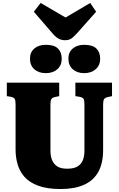

<svg xmlns="http://www.w3.org/2000/svg" viewBox="-20 -1260 801 1294"><path d="M389 14Q297 14 237 -8.5Q177 -31 144.5 -68.5Q112 -106 98.5 -153.5Q85 -201 85 -251V-556Q85 -583 79 -593.5Q73 -604 51 -608L26 -612V-703H379V-612L350 -606Q332 -602 326 -591.5Q320 -581 320 -557V-244Q320 -208 331 -181Q342 -154 366 -138.5Q390 -123 432 -123Q479 -123 504 -139Q529 -155 539 -182Q549 -209 549 -242V-556Q549 -584 543 -594Q537 -604 514 -608L488 -612V-703H735V-612L707 -606Q688 -602 681.5 -592Q675 -582 675 -553V-250Q675 -160 642.5 -101.5Q610 -43 546 -14.5Q482 14 389 14ZM418 -989Q396 -989 376.5 -998.5Q357 -1008 333 -1036L208 -1181L254 -1240L422 -1142L588 -1240L628 -1181L500 -1037Q476 -1010 459.5 -999.5Q443 -989 418 -989ZM547 -767Q500 -767 470.5 -793Q441 -819 441 -865Q441 -908 470.5 -933Q500 -958 547 -958Q604 -958 629.5 -933Q655 -908 655 -864Q655 -819 624.5 -793Q594 -767 547 -767ZM289 -767Q241 -767 211.5 -793Q182 -819 182 -865Q182 -908 211.5 -933Q241 -958 289 -958Q345 -958 370.5 -933Q396 -908 396 -864Q396 -819 366 -793Q336 -767 289 -767Z"/></svg>

Font: Literata 18pt Black
Style: Regular
Weight: 900
Designer: Latin by Veronika Burian and Jose Scaglione. Greek by Irene Vlachou. Cyrillic by Vera Evstafieva.
Foundry: TypeTogether
Version: Version 3.103;gftools[0.9.29]